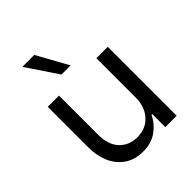

<svg xmlns="http://www.w3.org/2000/svg" viewBox="-218 -903 1038 1038"><g transform="rotate(-45 301.0 -384.0)"><path d="M75 -527H161V-228Q161 -151 200 -109.5Q239 -68 302 -68Q368 -68 407.5 -112.5Q447 -157 447 -228V-527H534V0H447V-100H441Q420 -54 376.5 -22.5Q333 9 270 9Q204 9 160 -23Q116 -55 95.5 -106Q75 -157 75 -217ZM131 -777H222L321 -598H251Z"/></g></svg>

Font: Lopes Sans
Style: Regular
Weight: 400
Designer: Gabriel Lam, Diego Maldonado
Foundry: TypeRant, Foresti Design
Version: Version 4.000